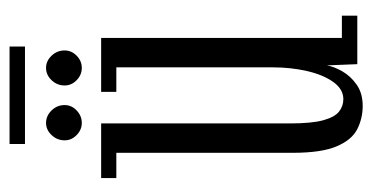

<svg xmlns="http://www.w3.org/2000/svg" viewBox="-204 -546 761 392"><g transform="rotate(-90 176.0 -349.5)"><path d="M156 11Q131 11 109 0Q87 -11 73.8 -42Q60.5 -73 60.5 -132.5V-492H9V-523H120.5V-138.5Q120.5 -93 127 -69.5Q133.5 -46 144.8 -37.2Q156 -28.5 170 -28.5Q190.5 -28.5 205.2 -49.2Q220 -70 227.5 -103Q235 -136 235 -172.5V-492H185V-523H295V-31.5H340.5V0H241.5L239 -62Q236.5 -47.5 226.8 -30.5Q217 -13.5 199.5 -1.2Q182 11 156 11ZM234 -562.5Q219.5 -562.5 208.8 -573Q198 -583.5 198 -597.5Q198 -613 208.8 -624.2Q219.5 -635.5 234 -635.5Q248 -635.5 258.8 -624.2Q269.5 -613 269.5 -597.5Q269.5 -583.5 258.8 -573Q248 -562.5 234 -562.5ZM121.5 -562.5Q107.5 -562.5 96.8 -573Q86 -583.5 86 -597.5Q86 -613 96.8 -624.2Q107.5 -635.5 121.5 -635.5Q136 -635.5 147 -624.2Q158 -613 158 -597.5Q158 -583.5 147 -573Q136 -562.5 121.5 -562.5ZM78.5 -678.5V-710H277.5V-678.5Z"/></g></svg>

Font: Imbue Light
Style: Regular
Weight: 300
Designer: Tyler Finck
Foundry: Etcetera Type Company
Version: Version 1.102